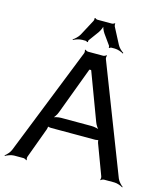

<svg xmlns="http://www.w3.org/2000/svg" viewBox="-129 -932 911 1043"><g transform="rotate(15 326.0 -410.5)"><path d="M626 -27 390 -636C388 -641 389 -651 391 -654L388 -657C386 -653 376 -649 371 -649H287C281 -649 273 -653 270 -656L267 -654C269 -651 270 -641 268 -636L26 -27C20 -12 4 5 -6 12L-4 15C6 9 28 0 44 0H97C102 0 112 4 114 8L117 5C115 2 114 -8 116 -13L179 -184C181 -189 183 -201 181 -205L178 -202C180 -199 193 -197 198 -197H448C453 -197 466 -199 468 -202L465 -205C463 -201 465 -189 467 -184L531 -13C533 -8 532 2 530 5L533 8C535 4 545 0 550 0H608C624 0 646 8 656 15L658 12C648 5 632 -12 626 -27ZM409 -264H238C222 -264 198 -259 188 -252L191 -249C200 -256 214 -276 219 -291L317 -553C318 -554 320 -559 319 -560L316 -558C317 -557 322 -557 324 -557C325 -557 330 -557 331 -558L328 -560C327 -559 329 -554 330 -553L428 -291C433 -276 447 -256 456 -249L459 -252C449 -259 425 -264 409 -264ZM239 -703H258C261 -703 267 -700 268 -698L272 -700C271 -702 272 -709 274 -711L315 -767C324 -780 333 -801 333 -813H329C329 -801 338 -780 347 -767L387 -711C389 -709 390 -702 389 -700L393 -698C394 -700 400 -703 403 -703H422C439 -703 461 -695 471 -688L473 -692C463 -698 445 -714 438 -729L391 -819C389 -823 388 -832 390 -834L387 -836C385 -834 377 -830 373 -830H290C286 -830 278 -834 277 -836L273 -834C275 -832 274 -823 272 -819L224 -729C216 -714 198 -698 188 -692L190 -689C200 -695 222 -703 239 -703Z"/></g></svg>

Font: Gamestation Storm
Style: Regular
Weight: 400
Designer: Jonas Hecksher
Foundry: Jonas Hecksher, Playtypeª, e-types AS
Version: Version 1.003